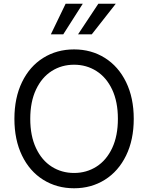

<svg xmlns="http://www.w3.org/2000/svg" viewBox="-20 -1003 797 1033"><path d="M699.6 -363.6Q699.6 -250.7 658.4 -166.2Q617.2 -81.7 544.2 -35.9Q471.2 9.9 378.6 9.9Q285.5 9.9 212.4 -35.9Q139.2 -81.7 98.4 -166.2Q57.5 -250.7 57.5 -363.6Q57.5 -476.6 98.4 -561.1Q139.2 -645.6 212.4 -691.4Q285.5 -737.2 378.6 -737.2Q471.2 -737.2 544.2 -691.4Q617.2 -645.6 658.4 -561.1Q699.6 -476.6 699.6 -363.6ZM614.3 -363.6Q614.3 -455.3 583.5 -521Q552.6 -586.6 498.9 -620.7Q445.3 -654.8 378.6 -654.8Q311.4 -654.8 258 -620.7Q204.5 -586.6 173.7 -521Q142.8 -455.3 142.8 -363.6Q142.8 -272 173.7 -206.3Q204.5 -140.6 258 -106.5Q311.4 -72.4 378.6 -72.4Q445.3 -72.4 498.9 -106.5Q552.6 -140.6 583.5 -206.3Q614.3 -272 614.3 -363.6ZM399.9 -818.2 509.2 -983H603L473.7 -818.2ZM253.6 -818.2 333.1 -983H425.4L320.3 -818.2Z"/></svg>

Font: Riot Sans
Style: Regular
Weight: 400
Designer: Rasmus Andersson
Foundry: rsms
Version: Version 3.005